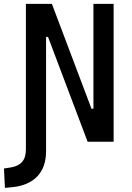

<svg xmlns="http://www.w3.org/2000/svg" viewBox="-58 -713 664 966"><path d="M-33.2 232.4 -38.1 134.8 -3.9 129.4Q33.7 123.5 53 101.8Q72.3 80.1 72.3 38.6V-89.8H173.8V46.9Q173.8 127.9 129.9 174.1Q85.9 220.2 5.9 228.5ZM382.8 0 183.6 -527.3H138.7V-693.4H203.1L402.3 -166H426.8V0ZM72.3 0V-693.4H173.8V0ZM412.1 0V-693.4H513.7V0Z"/></svg>

Font: Cascadia Code
Style: Regular
Weight: 400
Designer: Aaron Bell
Foundry: Saja Typeworks
Version: Version 2404.023